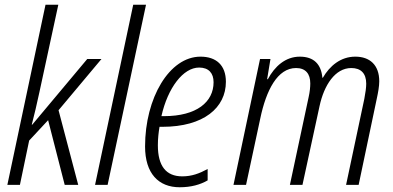

<svg xmlns="http://www.w3.org/2000/svg" viewBox="-20 -780 1657 810"><path d="M11 0H64L103 -187L183 -273L253 0H310L227 -315L408 -531H348L116 -254H114C125 -297 135 -338 146 -390L226 -760H172Z M381 0H434L596 -760H542Z M738 10C786 10 825 -1 856 -19V-67C821 -48 789 -36 749 -36C681 -36 646 -79 646 -167C646 -195 649 -222 653 -245H665C840 -245 933 -326 933 -435C933 -505 892 -541 826 -541C694 -541 592 -366 592 -162C592 -48 649 10 738 10ZM672 -290H661C688 -410 753 -495 820 -495C861 -495 881 -471 881 -433C881 -350 810 -290 672 -290Z M965 0H1018L1078 -280C1103 -400 1151 -493 1229 -493C1269 -493 1289 -469 1289 -428C1289 -413 1287 -392 1282 -370L1203 0H1256L1328 -332C1347 -421 1394 -493 1462 -493C1502 -493 1525 -471 1525 -427C1525 -411 1522 -389 1517 -363L1440 0H1493L1570 -366C1575 -389 1580 -416 1580 -437C1580 -506 1540 -541 1479 -541C1417 -541 1371 -502 1342 -452H1340C1335 -509 1304 -541 1245 -541C1184 -541 1139 -500 1110 -446H1107L1121 -531H1077Z"/></svg>

Font: Noto Sans Condensed Light
Style: Italic
Weight: 300
Width: 3
Italic angle: -12°
Designer: Monotype Design Team
Foundry: Monotype Imaging Inc.
Version: Version 2.013